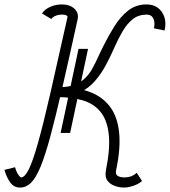

<svg xmlns="http://www.w3.org/2000/svg" viewBox="-101 -834 768 868"><path d="M216 -233H173L254 -613H297ZM-10 14Q-37 14 -53.5 -7.5Q-70 -29 -81 -66L-33 -78Q-26 -54 -17.5 -43Q-9 -32 -6 -32Q11 -32 29 -68Q47 -104 70.5 -187Q94 -270 126 -409.5Q158 -549 204 -756Q205 -760 202 -762.5Q199 -765 193.5 -766.5Q188 -768 179 -768Q163 -768 150 -762.5Q137 -757 131 -748L89 -773Q101 -792 126 -803Q151 -814 179 -814Q214 -814 235 -795Q256 -776 250 -747Q210 -565 180 -434.5Q150 -304 126.5 -217Q103 -130 82 -79.5Q61 -29 39 -7.5Q17 14 -10 14ZM459 14Q441 14 419.5 7Q398 0 385 -17Q372 -34 378 -65H424Q420 -45 431.5 -38.5Q443 -32 461 -32Q479 -32 493 -37.5Q507 -43 517 -53L541 -16Q532 -7 518 -0.5Q504 6 488.5 10Q473 14 459 14ZM378 -65Q398 -164 390.5 -228.5Q383 -293 352.5 -329.5Q322 -366 272.5 -380.5Q223 -395 158 -395L168 -440Q247 -440 304.5 -418.5Q362 -397 396 -352Q430 -307 437.5 -235.5Q445 -164 424 -65ZM158 -395 168 -440Q208 -440 235.5 -450.5Q263 -461 282 -479Q301 -497 315 -521.5Q329 -546 341.5 -574Q354 -602 369 -631Q391 -675 417 -716.5Q443 -758 477.5 -785.5Q512 -813 558 -814Q590 -815 611.5 -799.5Q633 -784 642 -757Q651 -730 643 -696L595 -706Q601 -735 591.5 -752Q582 -769 560 -768Q523 -767 498 -746.5Q473 -726 453.5 -693Q434 -660 416.5 -620Q399 -580 378 -540.5Q357 -501 328.5 -468Q300 -435 258.5 -415Q217 -395 158 -395Z"/></svg>

Font: Victor Mono Thin
Style: Italic
Weight: 100
Italic angle: -12°
Monospace: yes
Designer: Rune Bjørnerås
Version: Version 1.561;gftools[0.9.30]